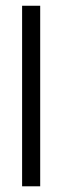

<svg xmlns="http://www.w3.org/2000/svg" viewBox="-20 -654 218 674"><path d="M121.1 0H57.6V-633.8H121.1Z"/></svg>

Font: Agdasima
Style: Regular
Weight: 400
Width: 3
Designer: The DocRepair Project, Patric King
Foundry: Google
Version: Version 2.002